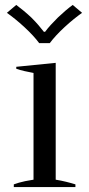

<svg xmlns="http://www.w3.org/2000/svg" viewBox="-20 -759 363 779"><path d="M79 -649C105 -625 125 -603 139 -584C139 -584 182 -584 182 -584C196 -603 216 -625 242 -649C268 -673 292 -692 313 -707C313 -707 275 -739 275 -739C256 -725 236 -708 215 -688C194 -667 176 -648 163 -630C163 -630 158 -630 158 -630C145 -647 129 -666 108 -687C87 -707 66 -724 46 -739C46 -739 8 -707 8 -707C29 -692 53 -673 79 -649ZM36 -11C36 -11 36 0 36 0C36 0 286 0 286 0C286 0 286 -11 286 -11C263 -18 237 -25 206 -30C206 -30 206 -504 206 -504C206 -504 46 -488 46 -488C46 -488 46 -480 46 -480C66 -473 89 -468 116 -463C116 -463 116 -30 116 -30C111 -29 100 -27 82 -24C64 -20 49 -16 36 -11Z"/></svg>

Font: BUSH 25 TRIRONG
Style: Regular
Weight: 400
Designer: Katatrad Team
Foundry: CadsonDemak